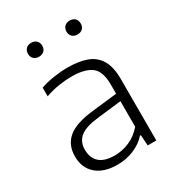

<svg xmlns="http://www.w3.org/2000/svg" viewBox="-181 -862 899 981"><g transform="rotate(-30 268.0 -372.0)"><path d="M225 8.5Q145 8.5 100.5 -30.2Q56 -69 56 -136.5Q56 -205 102.5 -243.5Q149 -282 253 -293L398.5 -309.5V-363Q398.5 -444 359.2 -471.8Q320 -499.5 245 -499.5Q211.5 -499.5 170.8 -493.5Q130 -487.5 89 -473V-524Q124 -536.5 167.2 -543Q210.5 -549.5 250 -549.5Q317 -549.5 363 -532.2Q409 -515 433 -473.8Q457 -432.5 457 -361V0H406.5L402 -63H397Q368 -30 322.5 -10.8Q277 8.5 225 8.5ZM117 -141.5Q117 -93 146.2 -66.2Q175.5 -39.5 236 -39.5Q280 -39.5 322.2 -57.5Q364.5 -75.5 398.5 -114.5V-265.5L255.5 -249Q181 -240.5 149 -214.2Q117 -188 117 -141.5ZM379.5 -670Q360.5 -670 349 -681Q337.5 -692 337.5 -710.5Q337.5 -729.5 349 -740.8Q360.5 -752 379.5 -752Q399 -752 410.2 -740.8Q421.5 -729.5 421.5 -710.5Q421.5 -692 410.2 -681Q399 -670 379.5 -670ZM152.5 -670Q133 -670 121.8 -681Q110.5 -692 110.5 -710.5Q110.5 -729.5 121.8 -740.8Q133 -752 152.5 -752Q171.5 -752 183 -740.8Q194.5 -729.5 194.5 -710.5Q194.5 -692 183 -681Q171.5 -670 152.5 -670Z"/></g></svg>

Font: Encode Sans Semi Expanded Light
Style: Regular
Weight: 300
Width: 6
Designer: Multiple Designers
Foundry: Impallari Type
Version: Version 3.000; ttfautohint (v1.8.3) -l 8 -r 50 -G 200 -x 14 